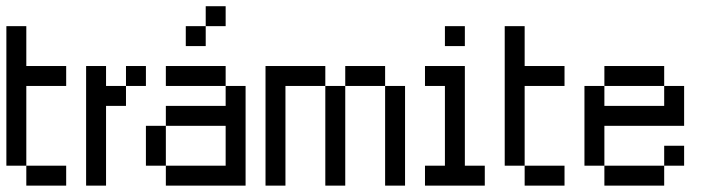

<svg xmlns="http://www.w3.org/2000/svg" viewBox="-20 -582 2228 602"><path d="M0 -437.5V-500H62.5V-437.5ZM0 -375V-437.5H62.5V-375ZM0 -312.5V-375H62.5V-312.5ZM0 -250V-312.5H62.5V-250ZM0 -187.5V-250H62.5V-187.5ZM0 -125V-187.5H62.5V-125ZM0 -62.5V-125H62.5V-62.5ZM62.5 0V-62.5H125V0ZM125 0V-62.5H187.5V0ZM125 -312.5V-375H187.5V-312.5ZM62.5 -312.5V-375H125V-312.5Z M375 -312.5V-375H437.5V-312.5ZM250 -250V-312.5H312.5V-250ZM250 0V-62.5H312.5V0ZM250 -187.5V-250H312.5V-187.5ZM250 -125V-187.5H312.5V-125ZM250 -62.5V-125H312.5V-62.5ZM312.5 -250V-312.5H375V-250ZM250 -312.5V-375H312.5V-312.5Z M562.5 -437.5V-500H625V-437.5ZM625 -500V-562.5H687.5V-500ZM500 -312.5V-375H562.5V-312.5ZM562.5 -312.5V-375H625V-312.5ZM625 -312.5V-375H687.5V-312.5ZM687.5 -250V-312.5H750V-250ZM687.5 -187.5V-250H750V-187.5ZM687.5 -125V-187.5H750V-125ZM687.5 -62.5V-125H750V-62.5ZM687.5 0V-62.5H750V0ZM625 0V-62.5H687.5V0ZM562.5 0V-62.5H625V0ZM500 0V-62.5H562.5V0ZM437.5 -62.5V-125H500V-62.5ZM437.5 -125V-187.5H500V-125ZM500 -187.5V-250H562.5V-187.5ZM562.5 -187.5V-250H625V-187.5ZM625 -187.5V-250H687.5V-187.5Z M812.5 -312.5V-375H875V-312.5ZM812.5 -250V-312.5H875V-250ZM812.5 -187.5V-250H875V-187.5ZM812.5 -125V-187.5H875V-125ZM812.5 -62.5V-125H875V-62.5ZM812.5 0V-62.5H875V0ZM875 -312.5V-375H937.5V-312.5ZM1000 -250V-312.5H1062.5V-250ZM1000 -187.5V-250H1062.5V-187.5ZM1000 -125V-187.5H1062.5V-125ZM1000 -62.5V-125H1062.5V-62.5ZM1000 0V-62.5H1062.5V0ZM1062.5 -312.5V-375H1125V-312.5ZM1125 -312.5V-375H1187.5V-312.5ZM1187.5 -250V-312.5H1250V-250ZM1187.5 -187.5V-250H1250V-187.5ZM1187.5 -125V-187.5H1250V-125ZM1187.5 -62.5V-125H1250V-62.5ZM1187.5 0V-62.5H1250V0ZM937.5 -312.5V-375H1000V-312.5Z M1312.5 -312.5V-375H1375V-312.5ZM1375 -312.5V-375H1437.5V-312.5ZM1375 -250V-312.5H1437.5V-250ZM1375 -187.5V-250H1437.5V-187.5ZM1375 -125V-187.5H1437.5V-125ZM1375 -62.5V-125H1437.5V-62.5ZM1375 0V-62.5H1437.5V0ZM1312.5 0V-62.5H1375V0ZM1437.5 0V-62.5H1500V0ZM1375 -437.5V-500H1437.5V-437.5Z M1562.5 -437.5V-500H1625V-437.5ZM1562.5 -375V-437.5H1625V-375ZM1562.5 -312.5V-375H1625V-312.5ZM1562.5 -250V-312.5H1625V-250ZM1562.5 -187.5V-250H1625V-187.5ZM1562.5 -125V-187.5H1625V-125ZM1562.5 -62.5V-125H1625V-62.5ZM1625 0V-62.5H1687.5V0ZM1687.5 0V-62.5H1750V0ZM1687.5 -312.5V-375H1750V-312.5ZM1625 -312.5V-375H1687.5V-312.5Z M1875 -312.5V-375H1937.5V-312.5ZM1937.5 -312.5V-375H2000V-312.5ZM2000 -312.5V-375H2062.5V-312.5ZM2062.5 -250V-312.5H2125V-250ZM2062.5 -187.5V-250H2125V-187.5ZM2000 -187.5V-250H2062.5V-187.5ZM1937.5 -187.5V-250H2000V-187.5ZM1875 -187.5V-250H1937.5V-187.5ZM1812.5 -250V-312.5H1875V-250ZM1812.5 -187.5V-250H1875V-187.5ZM1812.5 -125V-187.5H1875V-125ZM1812.5 -62.5V-125H1875V-62.5ZM1875 0V-62.5H1937.5V0ZM1937.5 0V-62.5H2000V0ZM2000 0V-62.5H2062.5V0ZM2062.5 -62.5V-125H2125V-62.5Z"/></svg>

Font: AprilSans
Style: Regular
Weight: 400
Designer: typesprite
Version: Version 1.001;PS 001.001;hotconv 1.0.88;makeotf.lib2.5.64775